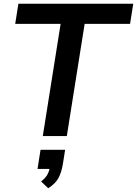

<svg xmlns="http://www.w3.org/2000/svg" viewBox="-20 -725 730 1023"><path d="M208 0 303 -598H61L78 -705H690L673 -598H431L336 0ZM237 278 199 242Q224 222 233.5 203.5Q243 185 247 160L271 175H180L196 73H327L315 149Q308 192 292 222.5Q276 253 237 278Z"/></svg>

Font: Nunito Sans 12pt
Style: Bold Italic
Weight: 700
Italic angle: -9°
Designer: Vernon Adams
Foundry: Vernon Adams
Version: Version 3.101;gftools[0.9.27]